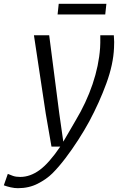

<svg xmlns="http://www.w3.org/2000/svg" viewBox="-118 -742 650 1007"><path d="M-24 245Q-42 245 -62 240.5Q-82 236 -98 230L-77 170Q-65.5 175 -50 180.5Q-34.5 186 -12 186Q40 186 89.5 150Q139 114 198 27H152L122 -146L60 -557H140L193 -146L214 1Q230 -27 246.2 -54.2Q262.5 -81.5 278 -109Q334.5 -203 367.5 -300.5Q400.5 -398 407 -491Q408 -504.5 408 -517Q408 -529.5 408 -557H479Q480.5 -539 480.8 -522.2Q481 -505.5 480 -491Q476.5 -405 440 -305Q403.5 -205 350 -105Q325 -59 292.5 -8.5Q260 42 225 88Q190 134 157 167Q126.5 197.5 80.2 221.2Q34 245 -24 245ZM184 -666 190 -722H440L434 -666Z"/></svg>

Font: Merriweather Sans Light
Style: Italic
Weight: 300
Italic angle: -7.5°
Designer: Eben Sorkin
Foundry: Eben Sorkin
Version: Version 2.001; ttfautohint (v1.8.3)